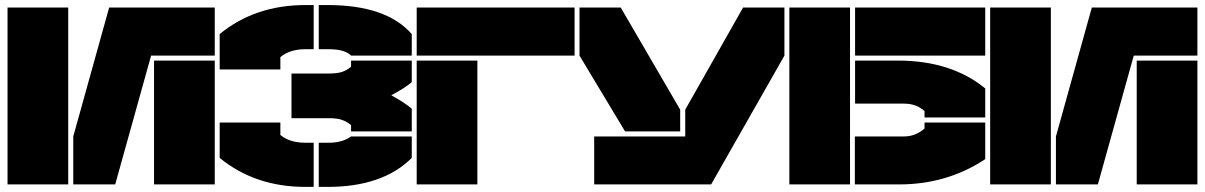

<svg xmlns="http://www.w3.org/2000/svg" viewBox="-20 -730 4769 760"><path d="M250 0H9.8V-700.2H250ZM270 0V-189.9L412.1 -700.2H830.1V-509.8H578.1L436 0ZM589.8 0V-490.2H830.1V0Z M1189 -535.2Q1127 -535.2 1089.8 -503.9V-455.1H849.6V-595.2Q989.7 -710 1189 -710H1221.7V-535.2ZM849.6 -105V-245.1H1089.8V-195.8Q1126.5 -165 1189 -165H1221.7V9.8H1189Q989.7 9.8 849.6 -105ZM1133.8 -262.2V-439H1281.7Q1316.4 -439 1335.2 -445.8Q1354 -452.6 1369.6 -465.8V-490.2H1609.9V-404.8Q1581.1 -380.4 1528.8 -353Q1582.5 -323.2 1609.9 -299.8V-210H1369.6V-234.9Q1353.5 -248 1334.7 -255.1Q1315.9 -262.2 1281.7 -262.2ZM1241.7 9.8V-165H1281.7Q1335 -165 1369.6 -189.9H1609.9V-105Q1495.1 9.8 1276.9 9.8ZM1241.7 -535.2V-710H1276.9Q1509.3 -710 1609.9 -595.2V-509.8H1369.6Q1345.7 -535.2 1281.7 -535.2Z M2254.4 -509.8H1629.4V-700.2H2254.4ZM1629.4 0V-490.2H1869.6V0Z M2454.1 -210 2273.9 -509.8V-700.2H2437L2672.4 -295.9V-210ZM2332 0V-189.9H2692.4V-295.9L2921.4 -700.2H3085V-509.8L2794.9 0Z M3344.7 0H3104.5V-700.2H3344.7ZM3363.8 0V-189.9H3558.6Q3603.5 -189.9 3639.6 -221.2V-245.1H3879.9V-100.1Q3729 0 3538.6 0ZM3364.7 -319.8V-490.2H3533.7Q3745.6 -490.2 3879.9 -379.9V-265.1H3639.6V-290Q3607.9 -319.8 3558.6 -319.8ZM3364.7 -509.8V-700.2H3879.9V-509.8Z M4139.6 0H3899.4V-700.2H4139.6ZM4159.7 0V-189.9L4301.8 -700.2H4719.7V-509.8H4467.8L4325.7 0ZM4479.5 0V-490.2H4719.7V0Z"/></svg>

Font: Nastup Basic
Style: Regular
Weight: 400
Designer: Maksym Kobuzan
Foundry: Zakznak
Version: Version 1.020;FEAKit 1.0